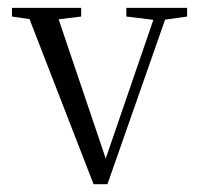

<svg xmlns="http://www.w3.org/2000/svg" viewBox="-20 -455 503 486"><path d="M216.8 11.2 54.7 -406.7 10.3 -413.1V-435.1H185.5V-413.1L128.4 -406.2L247.6 -53.7L368.2 -404.8L299.8 -413.1V-435.1H453.6V-413.1L397.9 -405.3L252 11.2Z"/></svg>

Font: Elstob Light
Style: Regular
Weight: 300
Designer: Peter S. Baker
Version: Version 1.015